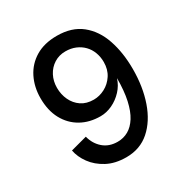

<svg xmlns="http://www.w3.org/2000/svg" viewBox="-171 -881 990 1027"><g transform="rotate(-30 324.0 -367.5)"><path d="M319 -742Q411 -742 469.5 -695Q528 -648 555.5 -567Q583 -486 583 -385Q583 -275 552 -186Q521 -97 462 -45Q403 7 318 7Q249 7 199.5 -19.5Q150 -46 120.5 -86.5Q91 -127 83 -170L184 -197Q196 -149 231 -118.5Q266 -88 319 -88Q355 -88 385 -105Q415 -122 437.5 -157.5Q460 -193 472.5 -249.5Q485 -306 485 -385Q473 -346 445 -316Q417 -286 381 -269Q345 -252 308 -252Q240 -252 188 -281.5Q136 -311 106.5 -365.5Q77 -420 77 -496Q77 -565 105 -621Q133 -677 187 -709.5Q241 -742 319 -742ZM317 -647Q278 -647 247 -627.5Q216 -608 198.5 -574.5Q181 -541 181 -500Q181 -459 197.5 -424Q214 -389 245 -368Q276 -347 321 -347Q356 -347 389.5 -364.5Q423 -382 445 -415.5Q467 -449 467 -495Q467 -527 456.5 -555Q446 -583 426 -603.5Q406 -624 378.5 -635.5Q351 -647 317 -647Z"/></g></svg>

Font: Parkinsans Medium
Style: Regular
Weight: 500
Designer: Red Stone, Indian Type Foundry
Foundry: Indian Type Foundry
Version: Version 1.000